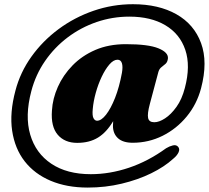

<svg xmlns="http://www.w3.org/2000/svg" viewBox="-20 -722 967 889"><path d="M594.5 -61Q549 -61 526 -82.2Q503 -103.5 503 -139Q503 -149.5 504 -161Q473.5 -109.5 433.8 -85Q394 -60.5 337.5 -60.5Q279.5 -60.5 247.2 -98.2Q215 -136 220.5 -210Q223.5 -265 247.8 -319.5Q272 -374 315.8 -419Q359.5 -464 421.5 -490.8Q483.5 -517.5 562.5 -517.5Q667 -517.5 713.8 -498.2Q760.5 -479 757.5 -451Q755.5 -434.5 746.5 -426.5Q737.5 -418.5 727.8 -411.2Q718 -404 713.5 -389.5L674 -241.5Q661.5 -195 665.8 -175.5Q670 -156 694.5 -156Q716.5 -156 744.2 -174Q772 -192 797.2 -227.2Q822.5 -262.5 836 -315Q863 -417 838 -491Q813 -565 745.8 -605Q678.5 -645 579 -645Q500.5 -645 427.5 -620Q354.5 -595 293.5 -549Q232.5 -503 188.8 -439.8Q145 -376.5 125 -300Q94.5 -185 120 -98.5Q145.5 -12 217.8 36.2Q290 84.5 400.5 84.5Q488.5 84.5 577.5 54.5Q666.5 24.5 749 -35.5Q764.5 -45 780.5 -48.8Q796.5 -52.5 805 -42Q813.5 -32 806.8 -16.8Q800 -1.5 781.5 13.5Q741 50.5 679.8 80.5Q618.5 110.5 543.2 128.5Q468 146.5 386 146.5Q289 146.5 214.5 115Q140 83.5 94.2 24.8Q48.5 -34 36.2 -117Q24 -200 51.5 -302.5Q73.5 -387 125.5 -459.8Q177.5 -532.5 251 -587Q324.5 -641.5 412.8 -672Q501 -702.5 595.5 -702.5Q714.5 -702.5 796.8 -656Q879 -609.5 911 -522.2Q943 -435 911 -313.5Q891.5 -239.5 844.5 -182.5Q797.5 -125.5 732.8 -93.2Q668 -61 594.5 -61ZM409.5 -217.5Q406.5 -187 412.8 -175Q419 -163 429.5 -163Q449 -163 471 -191Q493 -219 512.8 -269Q532.5 -319 544.5 -384.5Q549.5 -413 544.5 -429.2Q539.5 -445.5 524 -445.5Q505.5 -445.5 486.5 -423.5Q467.5 -401.5 451 -366.8Q434.5 -332 423.5 -292.5Q412.5 -253 409.5 -217.5Z"/></svg>

Font: Fraunces 72pt S050 Black
Style: Italic
Weight: 900
Italic angle: -16°
Version: Version 1.000; ttfautohint (v1.8.3)